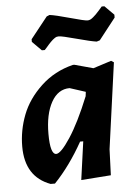

<svg xmlns="http://www.w3.org/2000/svg" viewBox="-52 -740 564 790"><g transform="rotate(-5 230.5 -345.5)"><path d="M409 -700 447 -662V-650L378 -562L365 -558Q342 -561 283 -577Q224 -593 211 -593Q207 -593 203 -592Q199 -591 194 -587.5Q189 -584 186 -581.5Q183 -579 177 -573Q171 -567 168.5 -564Q166 -561 159 -553Q152 -545 149 -542H137L99 -580V-591L169 -679L181 -684Q205 -681 264 -664.5Q323 -648 335 -648Q341 -648 346.5 -650.5Q352 -653 359 -659Q366 -665 370.5 -669.5Q375 -674 384.5 -684.5Q394 -695 398 -700ZM259 -471H265L342 -450L417 -474L428 -467L379 -112L375 -5L252 4L274 -154H261Q208 -59 143 9H125Q22 -29 22 -154Q22 -221 46.5 -284.5Q71 -348 126.5 -400Q182 -452 259 -471ZM134 -197Q134 -112 159 -112Q178 -112 217.5 -172Q257 -232 300 -338L302 -354V-356L237 -377Q189 -377 161.5 -327.5Q134 -278 134 -197Z"/></g></svg>

Font: Alegreya Sans
Style: Bold Italic
Weight: 700
Italic angle: -7°
Designer: Juan Pablo del Peral
Foundry: Huerta Tipografica
Version: Version 2.007